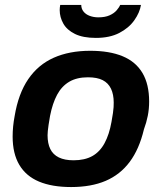

<svg xmlns="http://www.w3.org/2000/svg" viewBox="-20 -743 653 775"><path d="M267 12Q190 12 137.5 -10Q85 -32 58 -77.5Q31 -123 31 -192Q31 -212 33 -232.5Q35 -253 39 -274Q54 -365 94 -423.5Q134 -482 197 -510Q260 -538 344 -538Q422 -538 475 -516Q528 -494 555 -448.5Q582 -403 582 -333Q582 -303 576.5 -275.5Q571 -248 561 -221Q542 -141 503.5 -89.5Q465 -38 406.5 -13Q348 12 267 12ZM277 -96Q322 -96 352.5 -113Q383 -130 402 -165Q421 -200 430 -251Q434 -273 436 -287Q438 -301 438.5 -310.5Q439 -320 439 -329Q439 -362 428 -385Q417 -408 394.5 -419.5Q372 -431 335 -431Q290 -431 259.5 -413Q229 -395 210.5 -360.5Q192 -326 182 -275Q178 -253 176 -238.5Q174 -224 173 -214.5Q172 -205 172 -197Q172 -164 183 -141.5Q194 -119 217.5 -107.5Q241 -96 277 -96ZM367 -590Q315 -590 282.5 -606Q250 -622 235.5 -648Q221 -674 221 -702Q221 -707 221.5 -712.5Q222 -718 223 -723H308Q308 -708 317 -696.5Q326 -685 342 -679Q358 -673 377 -673Q404 -673 422 -681Q440 -689 450.5 -701Q461 -713 465 -723H549Q544 -692 522 -661Q500 -630 461.5 -610Q423 -590 367 -590Z"/></svg>

Font: Archivo SemiBold
Style: Bold Italic
Weight: 700
Italic angle: -10°
Version: Version 2.001